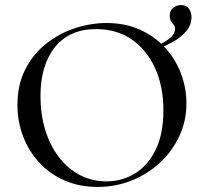

<svg xmlns="http://www.w3.org/2000/svg" viewBox="-20 -727 806 759"><path d="M366 12Q294 12 235.5 -13.5Q177 -39 135.5 -84Q94 -129 71.5 -187.5Q49 -246 49 -312Q49 -393 80.5 -454Q112 -515 164 -555.5Q216 -596 278 -616Q340 -636 401 -636Q475 -636 533.5 -609.5Q592 -583 633 -538Q674 -493 695.5 -436Q717 -379 717 -319Q717 -249 689 -189Q661 -129 612.5 -84Q564 -39 500.5 -13.5Q437 12 366 12ZM401 -10Q464 -10 515.5 -42.5Q567 -75 596.5 -137.5Q626 -200 626 -291Q626 -384 593.5 -456.5Q561 -529 501.5 -570.5Q442 -612 360 -612Q255 -612 197.5 -541Q140 -470 140 -347Q140 -276 158.5 -214.5Q177 -153 212 -107Q247 -61 295 -35.5Q343 -10 401 -10ZM601 -532 598 -546Q672 -576 672 -613Q672 -624 666.5 -629.5Q661 -635 656 -643Q651 -651 651 -665Q651 -686 665.5 -696.5Q680 -707 695 -707Q717 -707 727 -692.5Q737 -678 737 -660Q737 -628 716.5 -604Q696 -580 665 -562.5Q634 -545 601 -532Z"/></svg>

Font: Cormorant Garamond Light Medium
Style: Regular
Weight: 500
Version: Version 4.001